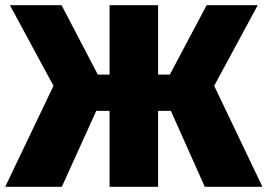

<svg xmlns="http://www.w3.org/2000/svg" viewBox="-35 -716 1026 736"><path d="M953 -696 786 -387 971 0H750L620 -291H571V0H385V-291H334L202 0H-15L170 -387L3 -696H201L340 -430H385V-696H571V-430H616L757 -696Z"/></svg>

Font: Fira Sans Black
Style: Regular
Weight: 900
Designer: Carrois Corporate & Edenspiekermann AG
Foundry: Carrois Corporate GbR & Edenspiekermann AG
Version: Version 4.203